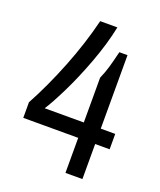

<svg xmlns="http://www.w3.org/2000/svg" viewBox="-123 -720 665 798"><g transform="rotate(20 209.5 -321.0)"><path d="M89 -223H262V-421Q275 -451 282.5 -477Q290 -503 301 -548H337V-223H401V-155H337V0H262V-155H19V-224Q69 -316 112.5 -426Q156 -536 182 -642H258Q242 -564 210 -478Q178 -392 143.5 -322.5Q109 -253 89 -223Z"/></g></svg>

Font: Pragati Narrow
Style: Regular
Weight: 400
Designer: Hector Gatti, Marcela Romero, Pablo Cosgaya and Nicolas Silva
Foundry: Omnibus-Type
Version: Version 1.010; ttfautohint (v1.3)